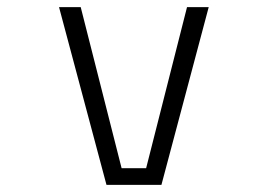

<svg xmlns="http://www.w3.org/2000/svg" viewBox="-20 -520 750 540"><path d="M506 -500H567L434 0H279.5L146 -500H207L322 -47H391Z"/></svg>

Font: League Mono UltraLight
Style: Regular
Weight: 200
Width: 6
Designer: Tyler Finck
Foundry: The League of Moveable Type / Tyler Finck
Version: Version 2.210